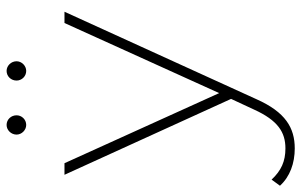

<svg xmlns="http://www.w3.org/2000/svg" viewBox="-210 -550 936 597"><g transform="rotate(-90 258.5 -251.0)"><path d="M169 -638C186 -638 199 -652 199 -668C199 -685 186 -699 169 -699C153 -699 139 -685 139 -668C139 -652 153 -638 169 -638ZM337 -638C353 -638 367 -652 367 -668C367 -685 353 -699 337 -699C320 -699 307 -685 307 -668C307 -652 320 -638 337 -638ZM486 -519 268 -38 50 -519H14L250 -1L217 70C183 145 146 168 96 168C56 168 27 155 -1 125L-20 151C8 182 50 197 96 197C160 197 209 168 249 78L521 -519Z"/></g></svg>

Font: Talent ExtraLight
Style: Regular
Weight: 200
Designer: Mike Powis
Version: Version 1.001;hotconv 1.0.109;makeotfexe 2.5.65596